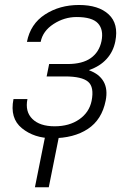

<svg xmlns="http://www.w3.org/2000/svg" viewBox="-20 -557 516 786"><path d="M256.8 -294.9Q317.4 -294.9 351.8 -319.3Q386.2 -343.8 395.5 -388.7Q404.8 -435.5 381.1 -461.4Q357.4 -487.3 293.5 -487.3Q243.2 -487.3 199.2 -458.7Q155.3 -430.2 146.5 -385.7H90.3Q104.5 -459 164.3 -497.8Q224.1 -536.6 303.2 -536.6Q383.8 -536.6 425 -498Q466.3 -459.5 452.1 -387.7Q443.8 -345.7 416.5 -315.7Q389.2 -285.6 345.2 -270.5V-269Q386.7 -253.9 404.3 -222.7Q421.9 -191.4 412.6 -145Q397 -66.9 339.6 -29.1Q282.2 8.8 193.8 8.8Q120.1 8.8 69.8 -32Q19.5 -72.8 35.2 -151.4H92.3Q82 -100.1 112.5 -70.1Q143.1 -40 203.6 -40Q263.7 -40 304.4 -68.4Q345.2 -96.7 355 -144Q366.2 -200.7 340.6 -222.4Q314.9 -244.1 246.6 -244.1H170.9L173.3 -255.9L181.2 -294.9ZM179.7 209.5H123L169.9 -24.4H226.6Z"/></svg>

Font: Franko
Style: Light Italic
Weight: 300
Designer: Google
Version: Version 1.200310; 2013